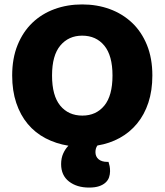

<svg xmlns="http://www.w3.org/2000/svg" viewBox="-20 -645 743 867"><path d="M668 -304Q668 -236 650 -181.5Q632 -127 599 -87Q566 -47 520.5 -22Q475 3 420 12Q411 24 411 42Q411 62 425 74Q439 86 465 86H470Q473 95 475 105Q477 115 477 128Q477 142 472.5 155.5Q468 169 456.5 179.5Q445 190 427 196Q409 202 382 202Q327 202 291.5 174.5Q256 147 256 96Q256 69 265.5 48Q275 27 289 13Q233 4 186 -20.5Q139 -45 105.5 -85Q72 -125 53.5 -180Q35 -235 35 -304Q35 -382 59.5 -442Q84 -502 126.5 -542.5Q169 -583 226.5 -604Q284 -625 351 -625Q418 -625 475.5 -604Q533 -583 576 -542.5Q619 -502 643.5 -442Q668 -382 668 -304ZM488 -304Q488 -394 451 -439Q414 -484 351 -484Q290 -484 252.5 -439.5Q215 -395 215 -304Q215 -213 252 -168Q289 -123 352 -123Q414 -123 451 -168Q488 -213 488 -304Z"/></svg>

Font: Baloo Bhaina 2 ExtraBold
Style: Regular
Weight: 800
Designer: Yesha Goshar, Manish Minz, Shuchita Grover and Ek Type
Foundry: Ek Type
Version: Version 1.640;hotconv 1.0.111;makeotfexe 2.5.65597; ttfautoh